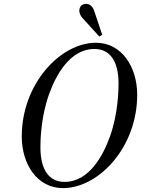

<svg xmlns="http://www.w3.org/2000/svg" viewBox="-20 -950 750 988"><path d="M388 -895C388 -884 394 -869 403 -859L491 -762L506 -771L465 -893C456 -920 440 -930 423 -930C393 -930 388 -905 388 -895ZM188 -192C188 -227 190 -346 232 -464C266 -559 338 -698 466 -698C544 -698 590 -638 590 -520C590 -485 588 -366 546 -248C512 -153 440 -14 312 -14C234 -14 188 -74 188 -192ZM92 -248C92 -104 172 18 304 18C488 18 686 -192 686 -462C686 -606 606 -730 474 -730C290 -730 92 -518 92 -248Z"/></svg>

Font: Old Standard
Style: Italic
Weight: 400
Italic angle: -15.2°
Designer: Alexey Kryukov <alexios@thessalonica.org.ru>
Version: Version 2.0